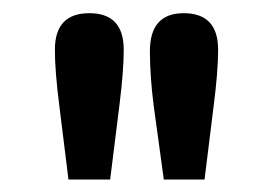

<svg xmlns="http://www.w3.org/2000/svg" viewBox="-20 -766 417 297"><path d="M233.4 -488.3 217.8 -602.1Q211.9 -647.5 211.9 -687Q211.9 -745.6 264.2 -745.6Q317.4 -745.6 317.4 -689Q317.4 -655.8 310.5 -602.1L296.4 -488.3ZM85.9 -488.3 71.8 -602.1Q64.9 -655.8 64.9 -689Q64.9 -745.6 118.2 -745.6Q171.4 -745.6 171.4 -689Q171.4 -655.8 164.6 -602.1L150.4 -488.3Z"/></svg>

Font: DYmingA
Style: SemiBold
Weight: 400
Designer: Ichiten Fonts Project, New YuGong
Version: Version 1.00;July 13, 2021;FontCreator 13.0.0.2613 64-bit